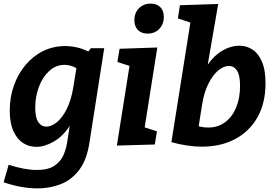

<svg xmlns="http://www.w3.org/2000/svg" viewBox="-29 -801 1516 1063"><path d="M180 242Q131 242 82 232.5Q33 223 -9 208L19 111Q60 125 101 132.5Q142 140 175 140Q238 140 272.5 116.5Q307 93 322 58.5Q337 24 342 -8L357 -104Q319 -46 268.5 -17Q218 12 172 12Q132 12 99 -9Q66 -30 45.5 -74.5Q25 -119 25 -189Q25 -263 48 -327.5Q71 -392 112.5 -441.5Q154 -491 210 -518.5Q266 -546 331 -546Q362 -546 394.5 -539Q427 -532 460 -516L474 -534H548L466 -10Q451 86 408.5 141Q366 196 306 219Q246 242 180 242ZM228 -100Q256 -100 286 -124.5Q316 -149 340 -196.5Q364 -244 376 -313L394 -424Q360 -442 328 -442Q281 -442 244 -408.5Q207 -375 186.5 -320.5Q166 -266 166 -205Q166 -150 183 -125Q200 -100 228 -100Z M618 5 688 -436 621 -458 633 -531 842 -538 772 -96 840 -74 828 -1ZM788 -615Q754 -615 734.5 -635Q715 -655 715 -689Q715 -730 740.5 -755.5Q766 -781 805 -781Q839 -781 858.5 -761.5Q878 -742 878 -707Q878 -667 853 -641Q828 -615 788 -615Z M920 -14 1025 -676 956 -699 967 -772 1179 -779 1121 -443Q1157 -495 1203.5 -521.5Q1250 -548 1296 -548Q1335 -548 1367.5 -527.5Q1400 -507 1420.5 -461Q1441 -415 1441 -340Q1441 -231 1397 -152.5Q1353 -74 1273.5 -31.5Q1194 11 1089 11Q1010 11 920 -14ZM1090 -222 1071 -102Q1098 -95 1124 -95Q1178 -95 1217.5 -124.5Q1257 -154 1278.5 -206Q1300 -258 1300 -325Q1300 -385 1283 -410.5Q1266 -436 1238 -436Q1210 -436 1180 -411.5Q1150 -387 1125.5 -339Q1101 -291 1090 -222Z"/></svg>

Font: Bitter
Style: Bold Italic
Weight: 700
Italic angle: -9°
Designer: Sol Matas, and Bitter project Authors
Foundry: Sol Matas
Version: Version 2.001